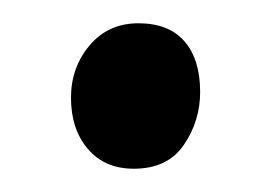

<svg xmlns="http://www.w3.org/2000/svg" viewBox="-20 -346 231 165"><path d="M95 -201Q70 -201 55.5 -218Q41 -235 41 -262Q41 -288 57 -307Q73 -326 99 -326Q125 -326 138.5 -310.5Q152 -295 152 -267Q152 -242 138 -221.5Q124 -201 95 -201Z"/></svg>

Font: Faustina Light Light
Style: Regular
Weight: 300
Version: Version 1.200